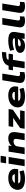

<svg xmlns="http://www.w3.org/2000/svg" viewBox="2604 -3402 809 6056"><g transform="rotate(-90 3008.0 -373.5)"><path d="M399 11Q256 11 173 -27.5Q90 -66 63 -135.5Q36 -205 59 -296Q82 -368 131 -417.5Q180 -467 256 -492Q332 -517 434 -517Q517 -517 584 -489.5Q651 -462 686 -404Q721 -346 707 -252L700 -204H214L231 -310H558L536 -289Q541 -327 529.5 -349Q518 -371 492 -381Q466 -391 425 -391Q378 -391 342 -377Q306 -363 283 -334.5Q260 -306 253 -262L254 -267Q246 -221 256 -190.5Q266 -160 306 -145.5Q346 -131 424 -131Q481 -131 536.5 -140.5Q592 -150 630 -163L665 -35Q611 -12 539.5 -0.5Q468 11 399 11Z M885 -585 913 -758H1124L1096 -585ZM794 0 874 -506H1084L1004 0Z M1173 0 1254 -506H1445L1429 -404H1426Q1477 -466 1540 -491.5Q1603 -517 1673 -517Q1751 -517 1798 -489Q1845 -461 1862 -403.5Q1879 -346 1865 -257L1825 0H1615L1654 -247Q1661 -288 1652.5 -309.5Q1644 -331 1623.5 -340.5Q1603 -350 1573 -350Q1536 -350 1503 -334.5Q1470 -319 1448.5 -296Q1427 -273 1423 -246L1383 0Z M1975 0 1998 -143 2383 -407 2357 -362H2033L2055 -506H2598L2576 -370L2187 -105L2212 -144H2555L2531 0Z M3000 11Q2857 11 2774 -27.5Q2691 -66 2664 -135.5Q2637 -205 2660 -296Q2683 -368 2732 -417.5Q2781 -467 2857 -492Q2933 -517 3035 -517Q3118 -517 3185 -489.5Q3252 -462 3287 -404Q3322 -346 3308 -252L3301 -204H2815L2832 -310H3159L3137 -289Q3142 -327 3130.5 -349Q3119 -371 3093 -381Q3067 -391 3026 -391Q2979 -391 2943 -377Q2907 -363 2884 -334.5Q2861 -306 2854 -262L2855 -267Q2847 -221 2857 -190.5Q2867 -160 2907 -145.5Q2947 -131 3025 -131Q3082 -131 3137.5 -140.5Q3193 -150 3231 -163L3266 -35Q3212 -12 3140.5 -0.5Q3069 11 3000 11Z M3626 11Q3504 11 3455.5 -40.5Q3407 -92 3424 -193L3506 -705H3716L3637 -212Q3634 -192 3640 -177Q3646 -162 3662 -153.5Q3678 -145 3705 -145Q3723 -145 3740.5 -147.5Q3758 -150 3768 -154L3761 -9Q3727 2 3696 6.5Q3665 11 3626 11Z M3880 0 3939 -369H3819L3840 -506H4033L3947 -430L3951 -451Q3964 -539 4009.5 -594.5Q4055 -650 4128 -678Q4201 -706 4297 -711L4397 -717L4385 -583L4270 -577Q4234 -576 4209.5 -569Q4185 -562 4172 -549Q4159 -536 4154 -513L4147 -473L4115 -506H4344L4323 -369H4149L4090 0Z M4591 11Q4509 11 4455.5 -14.5Q4402 -40 4381 -84Q4360 -128 4373 -182Q4386 -220 4426.5 -248Q4467 -276 4550 -291.5Q4633 -307 4772 -307H4857L4843 -212H4758Q4696 -212 4657.5 -208.5Q4619 -205 4599.5 -195.5Q4580 -186 4575 -168Q4568 -150 4585 -137Q4602 -124 4648 -124Q4686 -124 4722 -136Q4758 -148 4783.5 -172Q4809 -196 4814 -229L4827 -313Q4833 -353 4805.5 -365.5Q4778 -378 4713 -378Q4659 -378 4596 -367Q4533 -356 4469 -330L4434 -458Q4486 -478 4540 -491Q4594 -504 4648 -510.5Q4702 -517 4753 -517Q4850 -517 4916 -498Q4982 -479 5010.5 -429Q5039 -379 5025 -286L4980 0H4807L4823 -102H4821Q4802 -68 4769.5 -43Q4737 -18 4693 -3.5Q4649 11 4591 11Z M5380 11Q5258 11 5209.5 -40.5Q5161 -92 5178 -193L5260 -705H5470L5391 -212Q5388 -192 5394 -177Q5400 -162 5416 -153.5Q5432 -145 5459 -145Q5477 -145 5494.5 -147.5Q5512 -150 5522 -154L5515 -9Q5481 2 5450 6.5Q5419 11 5380 11Z M5836 11Q5714 11 5665.5 -40.5Q5617 -92 5634 -193L5716 -705H5926L5847 -212Q5844 -192 5850 -177Q5856 -162 5872 -153.5Q5888 -145 5915 -145Q5933 -145 5950.5 -147.5Q5968 -150 5978 -154L5971 -9Q5937 2 5906 6.5Q5875 11 5836 11Z"/></g></svg>

Font: Nunito Sans 7pt Expanded Black
Style: Italic
Weight: 900
Width: 7
Italic angle: -9°
Designer: Vernon Adams
Foundry: Vernon Adams
Version: Version 3.101;gftools[0.9.27]